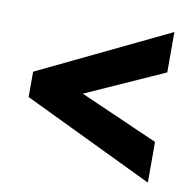

<svg xmlns="http://www.w3.org/2000/svg" viewBox="-61 -712 605 604"><g transform="rotate(10 241.0 -410.5)"><path d="M449 -170V-300L199 -410L449 -522V-651L33 -451V-370Z"/></g></svg>

Font: Noto Sans Tamil UI ExtraCondensed ExtraBold
Style: Regular
Weight: 800
Width: 2
Designer: Jelle Bosma - Monotype Design Team
Foundry: Monotype Imaging Inc.
Version: Version 2.004